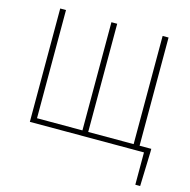

<svg xmlns="http://www.w3.org/2000/svg" viewBox="-130 -853 1177 1188"><g transform="rotate(15 459.0 -259.5)"><path d="M841 207V0H791V-33H879V-13L872 207ZM110 0V-726H147V-33H438V-726H475V-33H766V-726H804V0Z"/></g></svg>

Font: Noto Sans TC Thin
Style: Regular
Weight: 100
Designer: Ryoko NISHIZUKA 西塚涼子 (kana, bopomofo & ideographs); Paul D. Hunt (Latin, Greek & Cyrillic); Sandoll Communications 산돌커뮤니
Foundry: Adobe
Version: Version 2.004-H2;hotconv 1.0.118;makeotfexe 2.5.65603